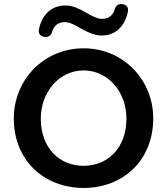

<svg xmlns="http://www.w3.org/2000/svg" viewBox="-20 -916 824 946"><path d="M392 10C587 10 735 -126 735 -333C735 -523 587 -678 392 -678C196 -678 48 -523 48 -332C48 -126 197 10 392 10ZM392 -99C272 -99 181 -187 181 -332C181 -463 272 -569 392 -569C512 -569 603 -463 603 -332C603 -187 511 -99 392 -99ZM202 -734C220 -733 232 -742 237 -760C244 -787 265 -807 299 -807C352 -807 407 -741 481 -741C547 -741 594 -783 610 -858C615 -881 601 -895 580 -896C562 -897 550 -888 545 -870C538 -843 517 -823 483 -823C430 -823 376 -889 302 -889C236 -889 188 -847 172 -772C167 -749 181 -735 202 -734Z"/></svg>

Font: SN Pro SemiBold
Style: Regular
Weight: 600
Designer: Tobias Whetton
Foundry: Supernotes
Version: Version 1.003;Glyphs 3.3 (3324)